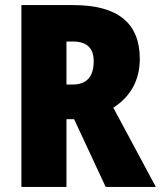

<svg xmlns="http://www.w3.org/2000/svg" viewBox="-20 -734 632 754"><path d="M268 -714H64V0H241V-266H271L395 0H592L425 -311C493 -355 529 -419 529 -503C529 -643 443 -714 268 -714ZM266 -571C322 -571 348 -544 348 -494C348 -430 318 -402 265 -402H241V-571Z"/></svg>

Font: Noto Sans Thai Looped Condensed Black
Style: Regular
Weight: 900
Width: 3
Designer: Sasikarn Vongin, Ben Mitchell
Foundry: The Fontpad Ltd
Version: Version 1.001